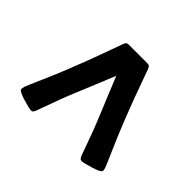

<svg xmlns="http://www.w3.org/2000/svg" viewBox="-111 -646 748 748"><g transform="rotate(-45 263.5 -271.5)"><path d="M270 -124.5Q213.4 -102.1 158.7 -77.9Q104 -53.7 91.8 -49.3Q79.6 -45.4 74.7 -47.4Q66.4 -50.3 55.4 -86.4Q44.4 -122.6 44.4 -133.8Q44.4 -142.6 62 -148.9Q71.3 -152.3 98.9 -162.1Q126.5 -171.9 157 -183.3Q187.5 -194.8 220.2 -208.5L230 -212.4Q261.7 -225.1 309.8 -245.4Q357.9 -265.6 375 -272Q358.4 -278.3 310.5 -298.3Q262.7 -318.4 230 -331.5L220.7 -335.4Q188 -349.1 157.5 -360.6Q127 -372.1 98.6 -382.1Q70.3 -392.1 62 -395.5Q44.4 -400.9 44.4 -410.2Q44.4 -421.4 55.4 -457.8Q66.4 -494.1 74.7 -496.6Q79.6 -498.5 91.8 -494.6Q104 -490.2 158.7 -466.1Q213.4 -441.9 270 -419.4L280.8 -415.5Q324.2 -397.9 364.7 -383.1Q405.3 -368.2 439.7 -355.7Q474.1 -343.3 481 -340.8Q489.7 -337.4 492.4 -334Q495.1 -330.6 495.1 -323.2V-221.2Q495.1 -213.4 492.4 -210Q489.7 -206.5 481 -203.1Q354.5 -158.2 280.3 -128.4Z"/></g></svg>

Font: Cooper*
Style: Bold Italic
Weight: 700
Italic angle: -7°
Designer: Owen Earl
Foundry: indestructible type*
Version: Version 0.001